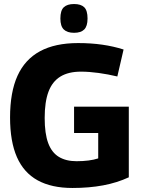

<svg xmlns="http://www.w3.org/2000/svg" viewBox="-20 -924 702 954"><path d="M30 -340Q30 -466 67 -547.5Q104 -629 179 -669.5Q254 -710 368 -710Q401 -710 430.5 -708Q460 -706 488 -702Q516 -698 542.5 -692Q569 -686 594 -678L563 -544Q517 -555 470 -561.5Q423 -568 382 -568Q320 -568 280 -543.5Q240 -519 221 -468.5Q202 -418 202 -338Q202 -260 219.5 -213Q237 -166 272.5 -144.5Q308 -123 360 -123Q392 -123 419.5 -126.5Q447 -130 468 -137V-263H348V-394H620V-43Q562 -16 492.5 -3Q423 10 340 10Q236 10 167 -28Q98 -66 64 -143.5Q30 -221 30 -340ZM348 -761Q314 -761 297 -777.5Q280 -794 280 -832Q280 -872 297 -888Q314 -904 348 -904Q382 -904 398.5 -888Q415 -872 415 -832Q415 -794 398.5 -777.5Q382 -761 348 -761Z"/></svg>

Font: Georama ExtraCondensed Thin
Style: Bold
Weight: 700
Version: Version 1.001